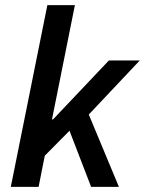

<svg xmlns="http://www.w3.org/2000/svg" viewBox="-20 -726 563 746"><path d="M22 0 164 -706H271L182 -262H186L403 -491H523L325 -281L442 0H334L250 -218L154 -121L130 0Z"/></svg>

Font: TypoPRO Source Sans Pro
Style: Italic
Weight: 600
Italic angle: -11°
Designer: Paul D. Hunt
Foundry: Adobe Systems Incorporated
Version: Version 1.075;PS 2.000;hotconv 1.0.86;makeotf.lib2.5.63406